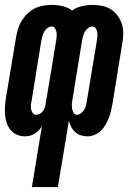

<svg xmlns="http://www.w3.org/2000/svg" viewBox="-25 -548 545 783"><path d="M105 215 146 -34Q141 -25 133.5 -17Q126 -9 116.5 -3Q107 3 97 5.5Q87 8 77 8Q59 8 43.5 1Q28 -6 17.5 -19Q7 -32 2 -48Q-3 -64 -4.5 -81.5Q-6 -99 -4.5 -117Q-3 -135 0 -153L41 -399Q44 -416 49.5 -433Q55 -450 64.5 -465Q74 -480 87.5 -493Q101 -506 117.5 -514Q134 -522 151.5 -525Q169 -528 185 -528Q208 -528 230 -523Q252 -518 269 -505Q287 -518 309 -523Q331 -528 352 -528Q372 -528 392 -524Q412 -520 428 -509.5Q444 -499 455.5 -483Q467 -467 472.5 -448Q478 -429 477.5 -408.5Q477 -388 473 -367L433 -121Q430 -107 427 -93Q424 -79 418 -65Q412 -51 404.5 -38Q397 -25 386 -14.5Q375 -4 360.5 2Q346 8 332 8Q318 8 305 4Q292 0 282 -9Q272 -18 265.5 -30Q259 -42 256 -56L211 215ZM122 -80Q129 -80 136.5 -83.5Q144 -87 149 -93.5Q154 -100 157 -107.5Q160 -115 161 -123L204 -382Q205 -391 206 -399.5Q207 -408 205.5 -416.5Q204 -425 199.5 -432.5Q195 -440 186 -440Q177 -440 169 -434Q161 -428 156 -420Q151 -412 148.5 -403Q146 -394 144 -385L104 -138Q102 -129 101 -120.5Q100 -112 101.5 -103.5Q103 -95 108 -87.5Q113 -80 122 -80ZM288 -80Q297 -80 305 -86Q313 -92 318 -100Q323 -108 325.5 -117Q328 -126 329 -135L370 -382Q371 -391 372 -399.5Q373 -408 371.5 -416.5Q370 -425 365.5 -432.5Q361 -440 352 -440Q343 -440 335 -434Q327 -428 322 -420Q317 -412 314.5 -403Q312 -394 310 -385L272 -151Q271 -144 269.5 -137Q268 -130 268 -123Q268 -116 268.5 -109.5Q269 -103 271 -97Q273 -91 277 -85.5Q281 -80 288 -80Z"/></svg>

Font: Iosevka Extrabold
Style: Italic
Weight: 800
Italic angle: -9°
Monospace: yes
Designer: Belleve Invis
Foundry: Belleve Invis
Version: Version 32.5.0; ttfautohint (v1.8.4)